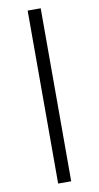

<svg xmlns="http://www.w3.org/2000/svg" viewBox="-105 -826 547 1062"><g transform="rotate(-10 168.5 -295.0)"><path d="M131.8 -781.2H205.1V190.4H131.8Z"/></g></svg>

Font: Andika LitF DSA DSG
Style: Regular
Weight: 400
Designer: Victor Gaultney, Annie Olsen, Julie Remington, Don Collingsworth, Eric Hays, Becca Hirsbrunner
Foundry: SIL International
Version: Version 6.200 ; LitF DSA DSG; ttfautohint (v1.8.3.10-c5d8)